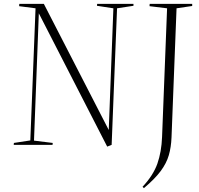

<svg xmlns="http://www.w3.org/2000/svg" viewBox="-20 -750 1032 994"><path d="M543 -77 567 -707 482 -720 483 -730H671V-720L586 -707L558 0L535 9L181 -681L156 -22L253 -10L252 0H51L52 -10L137 -23L164 -707L79 -718L80 -730H207ZM845 -707 754 -718 755 -730H975V-719L894 -707L868 -39Q866 12 854 53.5Q842 95 812 135.5Q782 176 725 224L718 217Q774 157 795 96.5Q816 36 819 -40Z"/></svg>

Font: Literata 72pt ExtraLight
Style: Italic
Weight: 200
Italic angle: -2°
Designer: Latin by Veronika Burian and Jose Scaglione. Greek by Irene Vlachou. Cyrillic by Vera Evstafieva
Foundry: TypeTogether
Version: Version 3.002